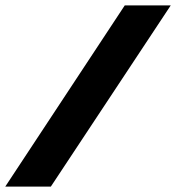

<svg xmlns="http://www.w3.org/2000/svg" viewBox="-62 -694 656 714"><path d="M-42.5 0H127L573 -674H402Z"/></svg>

Font: Anybody UltraCondensed Thin ExtraBold
Style: Italic
Weight: 800
Italic angle: -10°
Version: Version 1.111